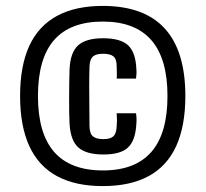

<svg xmlns="http://www.w3.org/2000/svg" viewBox="-20 -625 696 650"><path d="M328 5Q235 5 172.8 -28.8Q110.5 -62.5 79.2 -130.5Q48 -198.5 48 -300Q48 -402 79.2 -469.8Q110.5 -537.5 173 -571.2Q235.5 -605 328 -605Q467.5 -605 537.5 -528.8Q607.5 -452.5 607.5 -300Q607.5 -198.5 576.5 -130.5Q545.5 -62.5 483.2 -28.8Q421 5 328 5ZM328.5 -48Q437.5 -48 492.2 -110.5Q547 -173 547 -300Q547 -426.5 492.2 -489.2Q437.5 -552 328 -552Q218 -552 163.2 -489.5Q108.5 -427 108.5 -300Q108.5 -173.5 163.2 -110.8Q218 -48 328.5 -48ZM330 -102Q272.5 -102 245.8 -125.2Q219 -148.5 215.5 -205.5Q214.5 -223 214.2 -247.2Q214 -271.5 214 -298Q214 -324.5 214.5 -348.8Q215 -373 215.5 -390.5Q218 -447.5 244.5 -471.5Q271 -495.5 329 -495.5Q388 -495.5 413.5 -471.8Q439 -448 441.5 -393.5Q442.5 -384 442 -375Q441.5 -366 440.5 -359H375Q376 -369 375.5 -380.5Q375 -392 375 -400.5Q375 -425 364.2 -434Q353.5 -443 329 -443Q305.5 -443 294.8 -433.8Q284 -424.5 283 -400Q282 -368.5 282 -332.8Q282 -297 282.5 -262Q283 -227 283 -197.5Q283.5 -172.5 294.8 -163.2Q306 -154 330 -154Q353.5 -154 363.8 -163.5Q374 -173 375 -197.5Q376 -208 376 -216.8Q376 -225.5 375 -241.5H440.5Q442 -231.5 442.2 -223.2Q442.5 -215 441.5 -204.5Q438.5 -149.5 413.5 -125.8Q388.5 -102 330 -102Z"/></svg>

Font: Big Shoulders Medium
Style: Regular
Weight: 500
Designer: Patric King
Foundry: XO Type Co
Version: Version 2.002